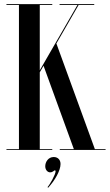

<svg xmlns="http://www.w3.org/2000/svg" viewBox="-20 -720 528 922"><path d="M250.8 -511.1 357.4 -696H432.5V-700H266V-696H351.9L171 -382.4V-696H231V-700H11V-696H71V-4H11V0H231V-4H171V-372.9L189.1 -404.2L334.6 -4H267V0H487V-4H435.5ZM238 34C211.7 34 197.3 58 197.3 78.3C197.3 95.7 208.3 107.7 221.3 107.7C225.7 107.7 230.3 106.3 234.7 103.3C238.3 101 241 98 244 98C245.7 98 247 99.7 247 102.3C247 117.3 219.7 166 208.3 178.3L211 181.7C245.3 145 270.7 98 270.7 67.7C270.7 47.3 257.7 34 238 34Z"/></svg>

Font: Picaflor 96 pt
Style: Regular
Weight: 400
Designer: Ariel Martín Pérez
Foundry: Tunera Type Foundry
Version: Version 1.000;hotconv 1.0.109;makeotfexe 2.5.65596